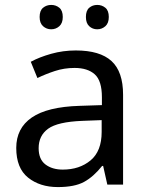

<svg xmlns="http://www.w3.org/2000/svg" viewBox="-20 -750 601 780"><path d="M288 -545Q386 -545 433 -502Q480 -459 480 -365V0H416L399 -76H395Q360 -32 321.5 -11Q283 10 215 10Q142 10 94 -28.5Q46 -67 46 -149Q46 -229 109 -272.5Q172 -316 303 -320L394 -323V-355Q394 -422 365 -448Q336 -474 283 -474Q241 -474 203 -461.5Q165 -449 132 -433L105 -499Q140 -518 188 -531.5Q236 -545 288 -545ZM314 -259Q214 -255 175.5 -227Q137 -199 137 -148Q137 -103 164.5 -82Q192 -61 235 -61Q303 -61 348 -98.5Q393 -136 393 -214V-262ZM141 -681Q141 -707 155 -718.5Q169 -730 188 -730Q207 -730 221 -718.5Q235 -707 235 -681Q235 -656 221 -643.5Q207 -631 188 -631Q169 -631 155 -643.5Q141 -656 141 -681ZM329 -681Q329 -707 342.5 -718.5Q356 -730 375 -730Q394 -730 408 -718.5Q422 -707 422 -681Q422 -656 408 -643.5Q394 -631 375 -631Q356 -631 342.5 -643.5Q329 -656 329 -681Z"/></svg>

Font: Noto Sans NKo Unjoined
Style: Regular
Weight: 400
Designer: Monotype Design Team
Foundry: Monotype Imaging Inc.
Version: Version 2.004